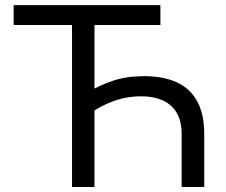

<svg xmlns="http://www.w3.org/2000/svg" viewBox="-20 -748 905 768"><path d="M556.6 -443.4Q632.3 -443.4 686 -419.2Q739.7 -395 768.3 -343.8Q796.9 -292.5 796.9 -211.9V0H706.5V-211.4Q706.5 -265.1 686 -298.3Q665.5 -331.5 629.4 -347.2Q593.3 -362.8 545.9 -362.8Q485.8 -362.8 432.4 -343Q378.9 -323.2 330.6 -287.6V-378.4Q376 -406.2 431.2 -424.8Q486.3 -443.4 556.6 -443.4ZM357.9 -664.1V0H268.1V-664.1ZM34.7 -647.9V-727.5H621.6V-647.9Z"/></svg>

Font: Inter 24pt
Style: Regular
Weight: 400
Designer: Rasmus Andersson
Foundry: rsms
Version: Version 4.001;git-66647c0bb